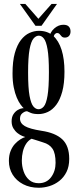

<svg xmlns="http://www.w3.org/2000/svg" viewBox="-20 -680 385 950"><path d="M171.5 249Q128 249 94.5 231.5Q61 214 42.5 184Q24 154 24 116Q24 88 32.5 67Q41 46 54 32Q67 18 80.8 9.5Q94.5 1 105 -2Q100.5 -3 89.8 -7.5Q79 -12 67 -21.2Q55 -30.5 46.2 -45Q37.5 -59.5 37.5 -80Q37.5 -101 46.5 -114.8Q55.5 -128.5 67.8 -135.8Q80 -143 89.5 -144Q91.5 -144.5 94.2 -144.8Q97 -145 97.5 -144.5Q91 -150 81.5 -163Q72 -176 63 -197Q54 -218 48 -247.8Q42 -277.5 42 -316.5Q42 -376.5 53.2 -417Q64.5 -457.5 83.5 -482Q102.5 -506.5 125.8 -517Q149 -527.5 173 -527.5Q215 -527.5 242.8 -503Q270.5 -478.5 284.8 -433.2Q299 -388 299 -325.5Q299 -267 288 -226.5Q277 -186 258.5 -161.5Q240 -137 217 -126.2Q194 -115.5 170.5 -115.5Q146.5 -115.5 132.8 -121.2Q119 -127 116 -128.5Q115.5 -129.5 114.8 -129.5Q114 -129.5 112.5 -129.5Q103.5 -129.5 91.2 -120.2Q79 -111 79 -93Q79 -70 103 -56Q127 -42 184.5 -33Q253.5 -23 288 9.2Q322.5 41.5 322.5 106Q322.5 144 309 171Q295.5 198 273.5 215.2Q251.5 232.5 224.8 240.8Q198 249 171.5 249ZM171.5 226.5Q210.5 226.5 232.8 196.8Q255 167 255 125.5Q255 79 240 56.2Q225 33.5 193 24.5Q181 20.5 170 17Q159 13.5 150.2 10.8Q141.5 8 136 6.5Q120 15 109.2 31.5Q98.5 48 93.2 69.5Q88 91 88 114.5Q88 142 96.8 167.8Q105.5 193.5 124 210Q142.5 226.5 171.5 226.5ZM170.5 -139.5Q185 -139.5 196.8 -153.2Q208.5 -167 215.2 -206.5Q222 -246 222 -323.5Q222 -397.5 215.2 -436.2Q208.5 -475 197.2 -489.2Q186 -503.5 172 -503.5Q158 -503.5 145.8 -489.2Q133.5 -475 126.2 -435.5Q119 -396 119 -321Q119 -244.5 126.2 -205.8Q133.5 -167 145.2 -153.2Q157 -139.5 170.5 -139.5ZM224 -494.5Q228 -521.5 248.8 -539.5Q269.5 -557.5 293.5 -557.5Q312 -557.5 320.5 -548.5Q329 -539.5 329 -524.5Q329 -510.5 321.5 -502.2Q314 -494 301 -494Q290.5 -494 285 -499.8Q279.5 -505.5 275.2 -511Q271 -516.5 262.5 -516.5Q256 -516.5 250.8 -510.2Q245.5 -504 245.5 -493.5ZM155.5 -552.5 78.5 -660.5H105.5L170 -587L235 -660.5H262L185.5 -552.5Z"/></svg>

Font: Imbue 48pt
Style: Regular
Weight: 400
Designer: Tyler Finck
Foundry: Etcetera Type Company
Version: Version 1.102